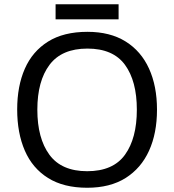

<svg xmlns="http://www.w3.org/2000/svg" viewBox="-20 -875 821 905"><path d="M720 -358Q720 -247 682.5 -164.5Q645 -82 572 -36Q499 10 391 10Q280 10 206.5 -36Q133 -82 97 -165Q61 -248 61 -359Q61 -469 97 -551Q133 -633 206.5 -679Q280 -725 392 -725Q499 -725 572 -679.5Q645 -634 682.5 -551.5Q720 -469 720 -358ZM156 -358Q156 -223 213 -145.5Q270 -68 391 -68Q513 -68 569 -145.5Q625 -223 625 -358Q625 -493 569 -569.5Q513 -646 392 -646Q271 -646 213.5 -569.5Q156 -493 156 -358ZM539 -855V-784H242V-855Z"/></svg>

Font: Noto Sans Tai Tham
Style: Regular
Weight: 400
Designer: Monotype Design Team 2013. Revised by David WIlliams 2020
Foundry: Monotype Imaging Inc.
Version: Version 2.002